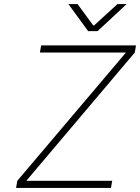

<svg xmlns="http://www.w3.org/2000/svg" viewBox="-20 -923 688 943"><path d="M65 -35 597 -663V-665H176L182 -700H648L642 -665L111 -37L110 -35H531L525 0H59ZM361 -903 438 -798H442L557 -903H602L459 -770H413L316 -903Z"/></svg>

Font: Be Vietnam Thin
Style: Italic
Weight: 250
Italic angle: -9°
Designer: Gabriel Lam
Foundry: TypeRant
Version: Version 3.000